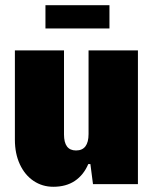

<svg xmlns="http://www.w3.org/2000/svg" viewBox="-20 -705 587 735"><path d="M508 0H336L326 -77H318Q300 -35 266.5 -12.5Q233 10 184 10Q142 10 108.5 -12.5Q75 -35 56 -76Q37 -117 37 -170V-512H225V-190Q225 -129 271 -129Q319 -129 319 -192V-512H508ZM154 -685H399V-596H154Z"/></svg>

Font: Decalotype Black
Style: Regular
Weight: 900
Designer: Alfredo Marco Pradil
Foundry: Alfredo Marco Pradil
Version: Version 1.0